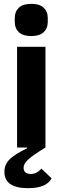

<svg xmlns="http://www.w3.org/2000/svg" viewBox="-20 -769 326 1001"><path d="M69 0V-525H217V0Q147 43 125 64.5Q103 86 103 105Q103 138 141 138Q172 138 196 110L249 161Q222 212 127 212Q3 212 3 127Q3 87 32.5 59.5Q62 32 122 4L121 0ZM57 -654V-676Q57 -709 78.5 -729Q100 -749 143 -749Q186 -749 207.5 -729Q229 -709 229 -676V-654Q229 -621 207.5 -601Q186 -581 143 -581Q100 -581 78.5 -601Q57 -621 57 -654Z"/></svg>

Font: Aneliza
Style: Bold
Weight: 700
Designer: Mike Abbink, Paul van der Laan, Pieter van Rosmalen
Foundry: Bold Monday
Version: Version 3.0